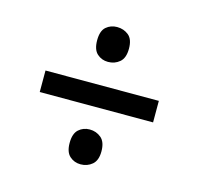

<svg xmlns="http://www.w3.org/2000/svg" viewBox="-75 -630 634 612"><g transform="rotate(15 242.0 -324.5)"><path d="M240 -436Q219 -436 204 -449.5Q189 -463 189 -494Q189 -525 204 -538Q219 -551 240 -551Q262 -551 278 -538Q294 -525 294 -494Q294 -463 278 -449.5Q262 -436 240 -436ZM55 -358H429V-287H55ZM240 -98Q219 -98 204 -111.5Q189 -125 189 -155Q189 -186 204 -199.5Q219 -213 240 -213Q262 -213 278 -199.5Q294 -186 294 -155Q294 -125 278 -111.5Q262 -98 240 -98Z"/></g></svg>

Font: Noto Sans Bengali UI Condensed
Style: Regular
Weight: 400
Width: 3
Designer: Jelle Bosma - Monotype Design Team
Foundry: Monotype Imaging Inc.
Version: Version 2.003; ttfautohint (v1.8.4.7-5d5b)